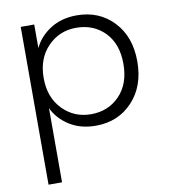

<svg xmlns="http://www.w3.org/2000/svg" viewBox="-89 -630 852 963"><g transform="rotate(-10 337.5 -148.0)"><path d="M148.9 -425.8Q174.8 -481.4 231.4 -517.8Q288.1 -554.2 366.2 -554.2Q480 -554.2 553 -477.3Q626 -400.4 626 -273.9Q626 -147.9 553 -70.1Q480 7.8 366.2 7.8Q288.1 7.8 231.4 -28.3Q174.8 -64.5 148.9 -120.1V257.8H80.1V-545.9H148.9ZM148.9 -272.9Q148.9 -174.3 207.5 -113.8Q266.1 -53.2 352.1 -53.2Q440.4 -53.2 497.8 -112.8Q555.2 -172.4 555.2 -273.9Q555.2 -376 498.3 -434.6Q441.4 -493.2 352.1 -493.2Q266.6 -493.2 207.8 -432.6Q148.9 -372.1 148.9 -272.9Z"/></g></svg>

Font: PoppinsZ Light
Style: Regular
Weight: 300
Designer: Ninad Kale (Devanagari), Jonny Pinhorn (Latin)
Foundry: Indian Type Foundry
Version: Version 3.002;FEAKit 1.0